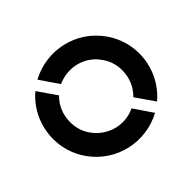

<svg xmlns="http://www.w3.org/2000/svg" viewBox="-161 -904 1106 1106"><g transform="rotate(45 392.0 -351.0)"><path d="M593 -64C742 -168 786 -366 701 -523L587 -445C633 -351 601 -237 515 -177C478 -150 436 -139 393 -139C336 -139 280 -160 239 -203L125 -124C193 -44 292 -1 393 -1C462 -1 532 -21 593 -64ZM195 -638C45 -534 2 -335 87 -179L201 -257C158 -351 184 -466 273 -525C310 -552 352 -563 395 -563C452 -563 508 -541 549 -498L663 -577C595 -658 496 -701 395 -701C326 -701 256 -681 195 -638Z"/></g></svg>

Font: Barlow SemiBold Numbers
Style: Regular
Weight: 600
Designer: Jeremy Tribby
Foundry: Tribby Type
Version: Version 1.408